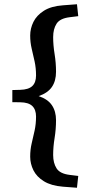

<svg xmlns="http://www.w3.org/2000/svg" viewBox="-20 -762 428 903"><path d="M38 -281.5V-338.5L75 -339.5Q114 -340.5 131.8 -357.2Q149.5 -374 149.5 -407Q149.5 -442 142.8 -472.8Q136 -503.5 129 -533.2Q122 -563 122 -595Q122 -628 137.2 -659Q152.5 -690 186.5 -711.5Q220.5 -733 275.5 -737L342 -742L348 -686L307.5 -681Q262 -675.5 246 -650.5Q230 -625.5 230 -587.5Q230 -549.5 236.8 -507.8Q243.5 -466 243.5 -424.5Q243.5 -381.5 224.2 -353.2Q205 -325 162 -310Q205 -295.5 224.2 -267Q243.5 -238.5 243.5 -196.5Q243.5 -154.5 236.8 -113Q230 -71.5 230 -33Q230 4.5 246 29.8Q262 55 307.5 60.5L348 65.5L342 121L275.5 116Q220.5 111.5 186.5 90.5Q152.5 69.5 137.2 38.8Q122 8 122 -25Q122 -58 129 -87.8Q136 -117.5 142.8 -148.2Q149.5 -179 149.5 -214Q149.5 -246.5 131.8 -263.5Q114 -280.5 75 -281Z"/></svg>

Font: Newsreader 6pt
Style: Regular
Weight: 400
Designer: Hugues Gentile
Foundry: Production Type
Version: Version 1.003; ttfautohint (v1.8.3)